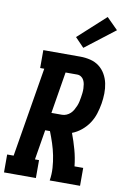

<svg xmlns="http://www.w3.org/2000/svg" viewBox="-120 -1048 725 1109"><g transform="rotate(10 242.5 -494.0)"><path d="M-15 0V-105H23L110 -630H86V-735H303Q333 -735 362 -728Q391 -721 413.5 -704Q436 -687 450.5 -662Q465 -637 471 -608.5Q477 -580 476.5 -549.5Q476 -519 471 -489Q466 -459 456.5 -429Q447 -399 429.5 -372.5Q412 -346 386.5 -325Q361 -304 332 -293Q349 -248 362 -201Q375 -154 380 -105H431V0H253Q259 -37 256.5 -74Q254 -111 247 -146Q240 -181 229 -214.5Q218 -248 205 -281H177L148 -105H172V0ZM257 -386Q270 -386 283 -391.5Q296 -397 306 -406.5Q316 -416 323 -428.5Q330 -441 335 -453Q340 -465 343 -478.5Q346 -492 348 -505Q350 -517 351.5 -530.5Q353 -544 352.5 -557Q352 -570 350 -582Q348 -594 342.5 -605Q337 -616 326.5 -623Q316 -630 303 -630H235L195 -386ZM311 -788 259 -842 419 -988 485 -922Z"/></g></svg>

Font: Iosevka Curly Slab XBdObl
Style: Regular
Weight: 800
Italic angle: -9°
Monospace: yes
Designer: Belleve Invis
Foundry: Belleve Invis
Version: Version 11.1.0; ttfautohint (v1.8.3)